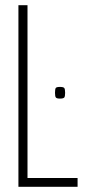

<svg xmlns="http://www.w3.org/2000/svg" viewBox="-20 -720 326 740"><path d="M51 0V-700H86V-34H279V0ZM192 -362Q192 -377 195 -381Q198 -385 211 -385Q224 -385 227.5 -381Q231 -377 231 -362Q231 -348 227.5 -344Q224 -340 211 -340Q199 -340 195.5 -344Q192 -348 192 -362Z"/></svg>

Font: Georama Condensed ExtraLight
Style: Regular
Weight: 200
Width: 3
Designer: Jean-Baptiste Levee
Foundry: Production Type
Version: Version 1.000